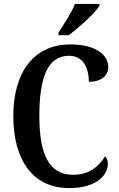

<svg xmlns="http://www.w3.org/2000/svg" viewBox="-20 -951 606 981"><path d="M279 -784V-771H331C385 -811 467 -886 488 -921V-931H363C346 -886 307 -829 279 -784ZM333 10C481 10 531 -62 531 -113C531 -129 526 -145 517 -152C486 -105 442 -58 353 -58C230 -58 181 -163 181 -358C181 -551 222 -666 332 -666C409 -666 434 -598 434 -533C497 -533 533 -564 533 -609C533 -672 467 -724 340 -724C148 -724 48 -576 48 -358C48 -137 145 10 333 10Z"/></svg>

Font: Noto Serif Georgian Condensed SemiBold
Style: Regular
Weight: 600
Width: 3
Designer: Monotype Design Team, Akaki Razmadze
Foundry: Google LLC
Version: Version 2.003